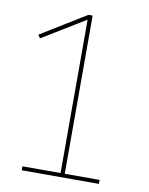

<svg xmlns="http://www.w3.org/2000/svg" viewBox="-83 -796 666 857"><g transform="rotate(10 250.0 -367.5)"><path d="M75 0V-18H248V-713L53 -594L43 -609L248 -735H267V-18H425V0Z"/></g></svg>

Font: Iosevka SS04 Thin
Style: Regular
Weight: 100
Monospace: yes
Designer: Belleve Invis
Foundry: Belleve Invis
Version: Version 19.0.0; ttfautohint (v1.8.4)